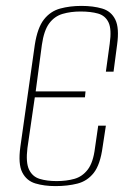

<svg xmlns="http://www.w3.org/2000/svg" viewBox="-20 -619 449 651"><path d="M168 12Q130 12 100 3Q70 -6 55.5 -34.5Q41 -63 49 -121L98 -467Q107 -525 129 -553Q151 -581 184 -590Q217 -599 256 -599Q296 -599 326.5 -590Q357 -581 371 -552.5Q385 -524 377 -467L365 -376H339L352 -471Q359 -520 348 -543Q337 -566 312.5 -573Q288 -580 253 -580Q220 -580 192.5 -572Q165 -564 147 -540Q129 -516 122 -467L101 -309H270L268 -289H98L73 -117Q67 -68 78.5 -44Q90 -20 114.5 -12.5Q139 -5 172 -5Q205 -5 232 -12.5Q259 -20 277.5 -44Q296 -68 302 -117L313 -193H339L328 -121Q320 -61 298 -33Q276 -5 242.5 3.5Q209 12 168 12Z"/></svg>

Font: Alumni Sans SC Thin
Style: Italic
Weight: 100
Italic angle: -8°
Designer: Robert E. Leuschke
Foundry: Robert E. Leuschke
Version: Version 1.016